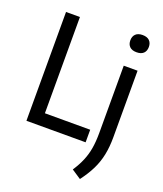

<svg xmlns="http://www.w3.org/2000/svg" viewBox="-176 -882 1039 1227"><g transform="rotate(20 343.0 -268.0)"><path d="M68 0V-740H162.5V-85.5H470.5V0ZM516.5 233 453 191Q482 146.5 499.2 105.5Q516.5 64.5 524.2 18.8Q532 -27 532 -85.5V-543.5H626V-91.5Q626 -25.5 615 28.5Q604 82.5 580 131.5Q556 180.5 516.5 233ZM579 -652Q548 -652 532 -667.5Q516 -683 516 -710.5Q516 -737.5 532 -753.2Q548 -769 579 -769Q610 -769 626 -753.2Q642 -737.5 642 -710.5Q642 -683 626 -667.5Q610 -652 579 -652Z"/></g></svg>

Font: Encode Sans Condensed Medium
Style: Regular
Weight: 500
Width: 3
Designer: Multiple Designers
Foundry: Impallari Type
Version: Version 3.000; ttfautohint (v1.8.3) -l 8 -r 50 -G 200 -x 14 